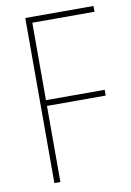

<svg xmlns="http://www.w3.org/2000/svg" viewBox="-82 -766 558 818"><g transform="rotate(-10 197.0 -357.0)"><path d="M112 0H86V-714H381V-689H112V-354H366V-329H112Z"/></g></svg>

Font: Noto Sans Georgian Condensed Thin
Style: Regular
Weight: 100
Width: 3
Designer: Monotype Design Team, Akaki Razmadze
Foundry: Google LLC
Version: Version 2.005; ttfautohint (v1.8.4.7-5d5b)